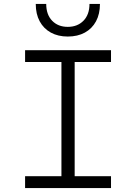

<svg xmlns="http://www.w3.org/2000/svg" viewBox="-20 -952 690 972"><path d="M291 0V-698H358V0ZM107 -698H542V-638H107ZM107 -60H542V0H107ZM323 -767Q274 -767 237.5 -787Q201 -807 181 -844Q161 -881 161 -932H214Q214 -878 244 -847Q274 -816 323 -816Q372 -816 402.5 -847Q433 -878 433 -932H486Q486 -881 466 -844Q446 -807 409.5 -787Q373 -767 323 -767Z"/></svg>

Font: Azeret Mono ExtraLight
Style: Regular
Weight: 250
Designer: Martin Vácha
Foundry: Displaay
Version: Version 1.002